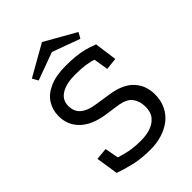

<svg xmlns="http://www.w3.org/2000/svg" viewBox="-230 -880 996 996"><g transform="rotate(-45 268.0 -381.5)"><path d="M273 15Q202 15 149.5 2Q97 -11 62 -24L43 -146L109 -152L123 -77Q153 -67 186.5 -60Q220 -53 272 -53Q309 -53 340.5 -63.5Q372 -74 391.5 -97.5Q411 -121 411 -161Q411 -201 390 -230Q369 -259 310 -267L234 -278Q148 -291 102.5 -335Q57 -379 57 -445Q57 -490 79.5 -526Q102 -562 149 -583Q196 -604 268 -604Q307 -604 337.5 -601Q368 -598 396.5 -591Q425 -584 458 -571L475 -447L409 -440L396 -520Q376 -528 344 -532.5Q312 -537 269 -537Q205 -537 167.5 -514Q130 -491 130 -447Q130 -405 157.5 -382Q185 -359 234 -352L325 -338Q410 -325 450.5 -281Q491 -237 491 -172Q491 -126 473.5 -90.5Q456 -55 426 -32Q396 -9 356.5 3Q317 15 273 15ZM268 -778 439 -681 421 -649 268 -705 115 -649 97 -681Z"/></g></svg>

Font: Podkova
Style: Regular
Weight: 400
Designer: Ilya Yudin
Foundry: Cyreal (www.cyreal.org)
Version: Version 2.103